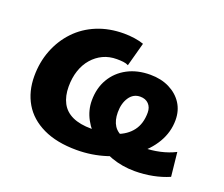

<svg xmlns="http://www.w3.org/2000/svg" viewBox="-91 -636 912 782"><g transform="rotate(20 365.0 -245.0)"><path d="M304 11Q218 11 158.5 -17.5Q99 -46 69.5 -96.5Q40 -147 40 -213Q40 -274 60.5 -326.5Q81 -379 118.5 -418.5Q156 -458 208.5 -479.5Q261 -501 325 -501Q348 -501 371.5 -497.5Q395 -494 411 -488L383 -385Q374 -390 361 -391.5Q348 -393 333 -393Q300 -393 273.5 -380.5Q247 -368 227 -345Q207 -322 196.5 -290.5Q186 -259 186 -221Q186 -180 201.5 -150.5Q217 -121 249.5 -106Q282 -91 332 -91Q392 -91 435 -106Q478 -121 501.5 -152Q525 -183 525 -231Q525 -254 511.5 -268Q498 -282 475 -282Q445 -282 427.5 -256Q410 -230 410 -191Q410 -156 424.5 -133.5Q439 -111 471.5 -101Q504 -91 555 -91Q592 -91 628 -99Q664 -107 693 -122L704 -18Q672 -4 634 3.5Q596 11 556 11Q502 11 454.5 -6Q407 -23 371 -52.5Q335 -82 314.5 -120Q294 -158 294 -200Q294 -254 318 -294.5Q342 -335 384.5 -357.5Q427 -380 483 -380Q530 -380 566 -362Q602 -344 622 -313Q642 -282 642 -241Q642 -189 615 -143Q588 -97 540 -62.5Q492 -28 431 -8.5Q370 11 304 11Z"/></g></svg>

Font: Nunito Sans 12pt ExtraBold
Style: Italic
Weight: 800
Italic angle: -9°
Designer: Vernon Adams
Foundry: Vernon Adams
Version: Version 3.101;gftools[0.9.27]